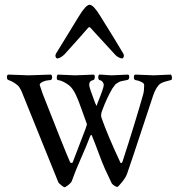

<svg xmlns="http://www.w3.org/2000/svg" viewBox="-20 -760 759 803"><path d="M358 -644Q354 -649 349 -644Q309 -598 251 -534Q236 -519 223 -516Q216 -514 213 -521.5Q210 -529 215 -537Q234 -569 310 -692Q339 -740 355 -740Q371 -740 400 -692Q467 -585 495 -537Q500 -529 497 -521.5Q494 -514 487 -516Q471 -520 459 -534Q382 -618 358 -644ZM621 -362Q600 -300 567 -199Q534 -98 511 -32Q506 -18 490 2Q474 22 470 22Q467 22 458 16.5Q449 11 446 4Q430 -29 419 -53.5Q408 -78 392.5 -120Q377 -162 367 -186Q367 -187 366 -189Q362 -201 358 -192L356 -188Q342 -150 318.5 -97.5Q295 -45 280 -2Q277 5 265.5 14Q254 23 249 23Q247 23 236 14.5Q225 6 223 0L71 -376Q62 -396 54 -403Q35 -419 16 -425Q9 -427 9 -437.5Q9 -448 16 -448Q31 -448 57 -446.5Q83 -445 99 -445Q118 -445 147.5 -446.5Q177 -448 191 -448Q196 -448 197.5 -442.5Q199 -437 197 -431Q195 -425 190 -425Q172 -424 159 -418Q146 -412 146 -405L158 -369Q250 -134 273 -82Q275 -79 278.5 -78.5Q282 -78 284 -81Q295 -108 311 -151.5Q327 -195 338 -222Q344 -239 343.5 -241Q343 -243 337 -259Q331 -274 319.5 -307.5Q308 -341 297 -364Q284 -391 269 -403Q242 -423 223 -425Q217 -425 217.5 -436.5Q218 -448 223 -448Q234 -448 256.5 -446.5Q279 -445 294 -445Q310 -445 336 -446.5Q362 -448 370 -448Q377 -448 376.5 -437.5Q376 -427 370 -425Q353 -422 353 -405Q353 -394 378 -329Q379 -327 380 -325L384 -317Q385 -317 386 -323Q388 -329 390 -334Q414 -393 414 -405Q414 -411 409 -417.5Q404 -424 396 -425Q393 -426 391.5 -431.5Q390 -437 391.5 -442.5Q393 -448 396 -448Q407 -448 422 -446.5Q437 -445 447 -445Q461 -445 482.5 -446.5Q504 -448 514 -448Q521 -448 520.5 -438Q520 -428 514 -426Q511 -425 505 -424Q499 -423 497 -422.5Q495 -422 490 -421Q485 -420 483.5 -419.5Q482 -419 478 -417Q474 -415 472 -413.5Q470 -412 466.5 -410Q463 -408 461 -405Q459 -402 456 -398Q453 -394 450 -390Q427 -351 407 -297Q400 -279 405 -266Q431 -192 484 -79Q485 -78 486.5 -78Q488 -78 490 -80Q492 -82 492 -83Q546 -249 579 -366Q583 -381 583 -405Q583 -411 572 -417Q561 -423 547 -425Q540 -426 540 -437Q540 -448 547 -448Q561 -448 585 -446.5Q609 -445 624 -445Q637 -445 658 -446.5Q679 -448 694 -448Q696 -448 698 -442.5Q700 -437 699 -431Q698 -425 694 -425Q664 -418 652 -411Q634 -399 621 -362Z"/></svg>

Font: EB Garamond 12 All SC
Style: AllSC
Weight: 400
Version: Version 0.016 ; ttfautohint (v0.97) -l 8 -r 50 -G 200 -x 0 -